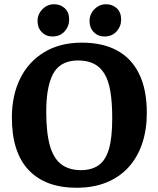

<svg xmlns="http://www.w3.org/2000/svg" viewBox="-20 -867 747 905"><path d="M341 18Q194 18 115 -65.5Q36 -149 36 -313Q36 -417 75 -496.5Q114 -576 188.5 -621Q263 -666 366 -666Q464 -666 532 -629Q600 -592 636 -518.5Q672 -445 672 -335Q672 -256 650.5 -191.5Q629 -127 587 -80Q545 -33 483 -7.5Q421 18 341 18ZM361 -65Q411 -65 444 -87.5Q477 -110 493 -163Q509 -216 509 -309Q509 -385 500 -437.5Q491 -490 471 -521.5Q451 -553 420.5 -567.5Q390 -582 348 -582Q319 -582 295 -574Q271 -566 253 -549Q235 -532 223 -503.5Q211 -475 204.5 -435Q198 -395 198 -340Q198 -240 215.5 -179.5Q233 -119 269.5 -92Q306 -65 361 -65ZM472 -695Q442 -695 422 -715.5Q402 -736 402 -768Q402 -800 425 -823.5Q448 -847 480 -847Q510 -847 530.5 -828Q551 -809 551 -775Q551 -743 529.5 -719Q508 -695 472 -695ZM227 -695Q197 -695 177 -715.5Q157 -736 157 -768Q157 -800 180 -823.5Q203 -847 235 -847Q265 -847 285.5 -828Q306 -809 306 -775Q306 -743 284.5 -719Q263 -695 227 -695Z"/></svg>

Font: Faustina
Style: Bold
Weight: 700
Designer: Alfonso Garcia
Foundry: http://www.omnibus-type.com
Version: Version 1.200